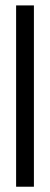

<svg xmlns="http://www.w3.org/2000/svg" viewBox="-20 -707 189 727"><path d="M41 0V-686.5H108.4V0Z"/></svg>

Font: Post No Bills Colombo Medium
Style: Regular
Weight: 500
Designer: Kosala Senevirathne, Siva Puranthara, Lasantha Premarathna, Tharique Azeez
Foundry: Mooniak
Version: Version 1.220 ; ttfautohint (v1.6)